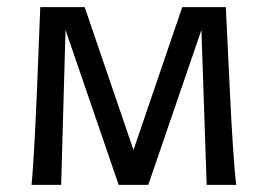

<svg xmlns="http://www.w3.org/2000/svg" viewBox="-20 -518 750 538"><path d="M68.4 0Q69.8 -12.7 71.8 -40.8Q73.7 -68.8 75.9 -106.2Q78.1 -143.6 80.1 -187.3Q82 -231 84 -274.4Q88.4 -376.5 92.8 -498H217.3L354 -97.7L490.7 -498H612.8Q618.2 -376.5 623.5 -274.4Q625.5 -231 627.9 -187.3Q630.4 -143.6 632.8 -106.2Q635.3 -68.8 637.7 -40.8Q640.1 -12.7 642.1 0H559.1L544.4 -434.1L395.5 0H312.5L163.6 -434.1L151.4 0Z"/></svg>

Font: Andika
Style: Regular
Weight: 400
Designer: Victor Gaultney, Annie Olsen, Julie Remington, Don Collingsworth, Eric Hays
Foundry: SIL International
Version: Version 1.001